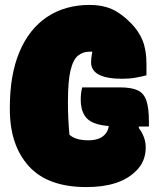

<svg xmlns="http://www.w3.org/2000/svg" viewBox="-20 -740 640 780"><path d="M314 -385H467Q514 -385 539.5 -373Q565 -361 575 -330.5Q585 -300 585 -245V-226H544V-220Q557 -203 564.5 -183Q572 -163 572 -141Q572 -83 532 -45Q467 20 331 20Q174 20 97 -65Q20 -150 20 -296V-304Q20 -436 59 -529Q98 -622 171 -671Q244 -720 345 -720Q395 -720 433 -703.5Q471 -687 510 -648Q544 -614 559.5 -575Q575 -536 575 -481V-434Q556 -429 531 -424.5Q506 -420 477 -420Q350 -420 350 -487Q350 -495 351 -504.5Q352 -514 355 -530Q350 -530 343 -530Q317 -530 297 -514Q277 -498 266.5 -454Q256 -410 256 -326V-318Q256 -261 262 -193Q286 -170 340 -170Q376 -170 397 -185.5Q418 -201 422 -228Q358 -233 333 -259Q308 -285 308 -336Q308 -363 314 -385Z"/></svg>

Font: Recursive Mn Csl St XBk
Style: Regular
Weight: 1000
Monospace: yes
Version: Version 1.079;hotconv 1.0.112;makeotfexe 2.5.65598; ttfautoh